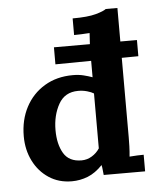

<svg xmlns="http://www.w3.org/2000/svg" viewBox="-46 -607 540 659"><g transform="rotate(-5 224.0 -277.5)"><path d="M175.7 12.1Q130.5 12.1 96.4 -10.5Q62.3 -33 43.3 -71.1Q24.2 -109.3 24.2 -156.2Q24.2 -212.3 47.3 -256.1Q70.4 -300 112.4 -325.3Q154.4 -350.6 210.1 -350.6Q230.7 -350.6 247 -346.5Q263.3 -342.5 277.2 -337.4V-423.5Q277.2 -434.2 278 -453.4Q278.7 -472.7 280.2 -489.5Q267.7 -488.4 251.2 -487.9Q234.7 -487.3 226.6 -487.3V-544.6Q279.1 -544.6 306.7 -552.3Q334.4 -560 342.5 -566.9H382.8V-121Q382.8 -110.4 382.3 -91.1Q381.7 -71.9 379.9 -55Q392.4 -56.1 406.7 -56.7Q421 -57.2 428.7 -57.2V0H286Q284.9 -8.4 284.2 -17.2Q283.5 -26 281.6 -34.5Q257.1 -8.8 230.5 1.7Q203.9 12.1 175.7 12.1ZM214.9 -56.5Q234 -56.5 250.5 -66.6Q267 -76.6 277.2 -92.4Q277.2 -107.4 277.2 -122.3Q277.2 -137.1 277.2 -152.5V-281.6Q269.2 -286.8 254.5 -291Q239.8 -295.2 223.7 -295.2Q177.5 -295.2 156 -256.7Q134.6 -218.2 134.6 -167.6Q134.6 -119.2 153.1 -87.8Q171.6 -56.5 214.9 -56.5ZM154 -392.7V-451.4H440V-395.7Z"/></g></svg>

Font: Parastoo
Style: Regular
Weight: 400
Foundry: Saber Rastikerdar (saber.rastikerdar@gmail.com)
Version: Version 3.000